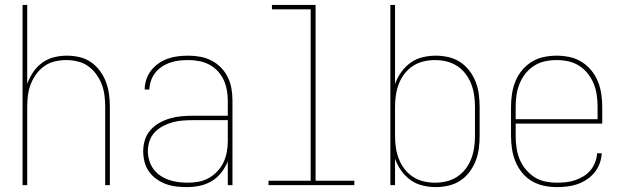

<svg xmlns="http://www.w3.org/2000/svg" viewBox="-20 -755 2540 783"><path d="M72 0V-735H91V-413Q100 -438 115 -460.5Q130 -483 152 -499Q174 -515 200 -521.5Q226 -528 253 -528Q279 -528 304.5 -522Q330 -516 351 -501.5Q372 -487 387.5 -466Q403 -445 412 -421Q421 -397 424.5 -371.5Q428 -346 428 -320V0H409V-320Q409 -343 406 -366.5Q403 -390 394.5 -412Q386 -434 372 -453Q358 -472 339 -485.5Q320 -499 296.5 -504.5Q273 -510 250 -510Q227 -510 203.5 -504.5Q180 -499 161 -485.5Q142 -472 128 -453Q114 -434 105.5 -412Q97 -390 94 -366.5Q91 -343 91 -320V0Z M742 8Q720 8 698.5 5.5Q677 3 656.5 -4.5Q636 -12 618 -25Q600 -38 587.5 -55.5Q575 -73 569.5 -94.5Q564 -116 564 -138Q564 -162 571 -184.5Q578 -207 594 -225Q610 -243 631 -254.5Q652 -266 674.5 -272.5Q697 -279 720.5 -281Q744 -283 768 -283H909V-345Q909 -366 905 -388Q901 -410 892 -429.5Q883 -449 867.5 -465.5Q852 -482 832.5 -492Q813 -502 791.5 -506Q770 -510 748 -510Q730 -510 711.5 -508Q693 -506 675 -500Q657 -494 641 -483.5Q625 -473 613.5 -458.5Q602 -444 596 -426.5Q590 -409 589 -390H570Q570 -411 577 -431.5Q584 -452 597 -468.5Q610 -485 627.5 -497Q645 -509 665 -516Q685 -523 706 -525.5Q727 -528 748 -528Q773 -528 797 -523.5Q821 -519 842.5 -508Q864 -497 881.5 -479Q899 -461 909.5 -439Q920 -417 924 -393Q928 -369 928 -345V0H909V-97Q899 -72 882.5 -51Q866 -30 843.5 -16.5Q821 -3 795 2.5Q769 8 742 8ZM745 -10Q768 -10 790 -14Q812 -18 831.5 -29Q851 -40 866.5 -56.5Q882 -73 891.5 -93Q901 -113 905 -135.5Q909 -158 909 -180V-265H768Q747 -265 726 -263.5Q705 -262 684.5 -256.5Q664 -251 645 -241Q626 -231 611.5 -216Q597 -201 590 -180.5Q583 -160 583 -139Q583 -120 588.5 -101Q594 -82 605.5 -66Q617 -50 633.5 -39Q650 -28 668.5 -21.5Q687 -15 706.5 -12.5Q726 -10 745 -10Z M1075 0V-18H1247V-717H1089V-735H1267V-18H1425V0Z M1757 8Q1730 8 1703 1.5Q1676 -5 1654 -21Q1632 -37 1616 -59.5Q1600 -82 1591 -108V0H1572V-735H1591V-412Q1600 -438 1616 -460.5Q1632 -483 1654 -499Q1676 -515 1703 -521.5Q1730 -528 1757 -528Q1783 -528 1809 -522Q1835 -516 1856.5 -502Q1878 -488 1894 -467Q1910 -446 1919.5 -422Q1929 -398 1932.5 -372Q1936 -346 1936 -320V-200Q1936 -174 1932.5 -148Q1929 -122 1919.5 -98Q1910 -74 1894 -53Q1878 -32 1856.5 -18Q1835 -4 1809 2Q1783 8 1757 8ZM1754 -10Q1778 -10 1801 -15.5Q1824 -21 1844 -34Q1864 -47 1878.5 -66Q1893 -85 1901.5 -107Q1910 -129 1913.5 -152.5Q1917 -176 1917 -200V-320Q1917 -344 1913.5 -367.5Q1910 -391 1901.5 -413Q1893 -435 1878.5 -454Q1864 -473 1844 -486Q1824 -499 1801 -504.5Q1778 -510 1754 -510Q1730 -510 1707 -504.5Q1684 -499 1664 -486Q1644 -473 1629.5 -454Q1615 -435 1606.5 -413Q1598 -391 1594.5 -367.5Q1591 -344 1591 -320V-200Q1591 -176 1594.5 -152.5Q1598 -129 1606.5 -107Q1615 -85 1629.5 -66Q1644 -47 1664 -34Q1684 -21 1707 -15.5Q1730 -10 1754 -10Z M2251 8Q2224 8 2198 2.5Q2172 -3 2149 -16.5Q2126 -30 2109 -51Q2092 -72 2082 -96.5Q2072 -121 2068 -147.5Q2064 -174 2064 -200V-320Q2064 -346 2068 -372.5Q2072 -399 2082 -423.5Q2092 -448 2109 -468.5Q2126 -489 2148.5 -503Q2171 -517 2197.5 -522.5Q2224 -528 2250 -528Q2276 -528 2302.5 -522.5Q2329 -517 2351.5 -503Q2374 -489 2391 -468.5Q2408 -448 2418 -423.5Q2428 -399 2432 -372.5Q2436 -346 2436 -320V-251H2083V-200Q2083 -176 2086.5 -152Q2090 -128 2099 -106Q2108 -84 2123.5 -65Q2139 -46 2159 -33Q2179 -20 2203 -15Q2227 -10 2251 -10Q2270 -10 2288.5 -12Q2307 -14 2325 -20Q2343 -26 2359.5 -36Q2376 -46 2388 -60.5Q2400 -75 2407 -93Q2414 -111 2415 -130H2434Q2433 -109 2425.5 -88.5Q2418 -68 2404.5 -51.5Q2391 -35 2373 -23Q2355 -11 2335 -4Q2315 3 2293.5 5.5Q2272 8 2251 8ZM2083 -269H2417V-320Q2417 -344 2413.5 -368Q2410 -392 2401 -414Q2392 -436 2377 -455Q2362 -474 2341.5 -487Q2321 -500 2297.5 -505Q2274 -510 2250 -510Q2226 -510 2202.5 -505Q2179 -500 2158.5 -487Q2138 -474 2123 -455Q2108 -436 2099 -414Q2090 -392 2086.5 -368Q2083 -344 2083 -320Z"/></svg>

Font: Iosevka Thin
Style: Regular
Weight: 100
Monospace: yes
Designer: Belleve Invis
Foundry: Belleve Invis
Version: Version 32.5.0; ttfautohint (v1.8.4)